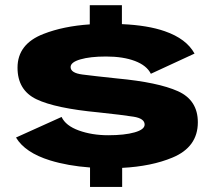

<svg xmlns="http://www.w3.org/2000/svg" viewBox="-20 -716 816 756"><path d="M334.5 20V-56.5Q246.5 -63 177 -84.5Q78.5 -115 43 -174.5L222.5 -255.5Q238.5 -221 290.5 -202.2Q342.5 -183.5 406 -183.5Q470.5 -183.5 510 -194.8Q549.5 -206 549.5 -225.5Q549.5 -249.5 505.8 -256.5Q462 -263.5 368 -273.5Q198 -289.5 123.5 -325.2Q49 -361 49 -449.5Q49 -543 151.5 -582.5Q229.5 -613 333.5 -620V-695.5H460V-621Q562 -616.5 629 -593Q714 -563.5 746 -505L574 -425.5Q558 -458 511.5 -475.8Q465 -493.5 397.5 -493.5Q335 -493.5 296.5 -482.2Q258 -471 258 -452Q258 -428.5 305 -422.5Q352 -416.5 442 -407Q602.5 -392 680.8 -356.8Q759 -321.5 759 -234.5Q759 -137 659 -95.5Q576.5 -61 461 -55V20Z"/></svg>

Font: Anybody ExtraExpanded ExtraBold
Style: Regular
Weight: 800
Width: 8
Designer: Tyler Finck
Foundry: Etcetera Type Company
Version: Version 1.010; ttfautohint (v1.8.3) -l 8 -r 50 -G 200 -x 14 